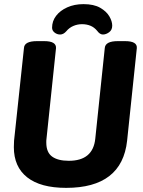

<svg xmlns="http://www.w3.org/2000/svg" viewBox="-20 -901 691 929"><path d="M300 8Q176 8 111.5 -43Q47 -94 47 -189Q47 -204 48 -220L96 -669Q98 -702 159 -702H194Q253 -702 251 -668L205 -230Q204 -225 204 -220Q204 -215 204 -211Q204 -164 232 -143.5Q260 -123 313 -123Q430 -123 441 -230L487 -669Q490 -702 550 -702H585Q645 -702 642 -668L595 -220Q570 8 300 8ZM271 -734Q256 -734 244 -743.5Q232 -753 232 -767Q232 -799 251.5 -824.5Q271 -850 305.5 -865.5Q340 -881 384 -881Q434 -881 464.5 -863.5Q495 -846 509 -822Q523 -798 523 -777Q523 -756 508 -745Q493 -734 478 -734Q463 -734 450 -752Q436 -769 417.5 -776.5Q399 -784 377 -784Q355 -784 335 -775.5Q315 -767 301 -750Q287 -734 271 -734Z"/></svg>

Font: Asap Semi Condensed Semi Condensed Regular
Style: Bold Italic
Weight: 700
Width: 4
Italic angle: -6°
Designer: Pablo Cosgaya
Foundry: Omnibus-Type
Version: Version 3.001; ttfautohint (v1.8.4.7-5d5b)